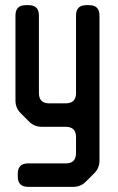

<svg xmlns="http://www.w3.org/2000/svg" viewBox="-20 -505 456 745"><path d="M49 180Q49 220 89 220H264Q293 220 313 200L346 167Q366 147 366 118V-445Q366 -485 326 -485H315Q275 -485 275 -445V-144Q275 -104 235 -104H171Q131 -104 131 -144V-445Q131 -485 91 -485H80Q40 -485 40 -445V-115Q40 -86 60 -66L93 -33Q113 -13 142 -13H235Q275 -13 275 27V89Q275 129 235 129H89Q49 129 49 169Z"/></svg>

Font: WD-XL Lubrifont TC
Style: Regular
Weight: 400
Designer: [WD-XL Lubrifont] Copyright 2020-2022 (c) NightFurySL2001, Skr-ZERO; [ZCOOL QingKe HuangYou] Copyright 2018-2022 (c) The
Version: Version 2.001;hotconv 1.1.1;makeotfexe 2.6.0